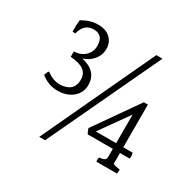

<svg xmlns="http://www.w3.org/2000/svg" viewBox="-150 -868 1043 1024"><g transform="rotate(30 371.5 -356.0)"><path d="M236 -586Q236 -653 176.5 -653Q117 -653 101 -585Q87 -585 83 -587Q83 -625 86 -658Q136 -687 184 -687Q232 -687 259 -661.5Q286 -636 286 -597Q286 -558 262 -529Q238 -500 201 -488Q299 -466 299 -380Q299 -334 263 -303.5Q227 -273 170 -273Q113 -273 67 -311Q76 -336 82 -339Q122 -308 163 -308Q204 -308 227 -327.5Q250 -347 250 -385Q250 -423 223.5 -442Q197 -461 142 -465V-498Q184 -499 210 -524Q236 -549 236 -586ZM533 -701H571L246 -11H210ZM582 -187V-363L457 -187ZM626 -152V-85Q644 -77 669 -75Q669 -59 667 -49H540Q538 -60 541 -75Q565 -78 573.5 -83.5Q582 -89 582 -105V-152H428Q421 -160 414 -183L601 -450H626V-187H684Q687 -176 687 -167Q687 -158 686 -152Z"/></g></svg>

Font: Halant
Style: Regular
Weight: 400
Designer: Hitesh Malaviya (Devanagari), Satya Rajpurohit (Latin)
Foundry: Indian Type Foundry
Version: Version 1.101;PS 1.0;hotconv 1.0.78;makeotf.lib2.5.61930; tt